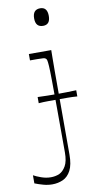

<svg xmlns="http://www.w3.org/2000/svg" viewBox="-123 -742 490 980"><g transform="rotate(-10 122.5 -252.0)"><path d="M160 -609Q121 -609 121 -654Q121 -700 160 -700Q197 -700 197 -654Q197 -609 160 -609ZM-24 133Q-10 141 15 150Q40 159 65 159Q76 159 87 157Q98 155 108 151Q129 141 143 116.5Q157 92 157 46Q157 -96 156.5 -186.5Q156 -277 155.5 -328Q155 -379 153.5 -402Q152 -425 150 -432Q148 -439 145 -441Q141 -445 132.5 -446Q124 -447 99 -447Q92 -447 83 -447Q74 -447 63 -447V-480H179Q179 -471 178.5 -441Q178 -411 178 -370Q178 -329 178 -286.5Q178 -244 178 -210.5Q178 -177 178 -163Q178 -127 178 -105Q178 -83 178 -63Q178 -43 178 -14.5Q178 14 178 62Q178 114 162.5 143.5Q147 173 121.5 184.5Q96 196 66 196Q43 196 19.5 189.5Q-4 183 -24 175ZM69 -224V-256Q94 -255 118.5 -254.5Q143 -254 168 -254Q194 -254 219 -254.5Q244 -255 269 -256V-224Q244 -226 219 -226Q194 -226 168 -226Q143 -226 118.5 -226Q94 -226 69 -224Z"/></g></svg>

Font: Ojuju ExtraLight
Style: Regular
Weight: 200
Designer: Chisaokwu Joboson, Mirko Velimirovic
Foundry: Udi Foundry
Version: Version 1.000